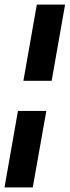

<svg xmlns="http://www.w3.org/2000/svg" viewBox="-70 -731 302 829"><path d="M-50.5 78H71.5L130 -252H7.5ZM31 -382H153L211 -711H89Z"/></svg>

Font: Anybody Condensed
Style: Bold Italic
Weight: 700
Width: 3
Italic angle: -10°
Version: Version 1.113;gftools[0.9.25]